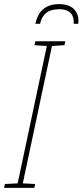

<svg xmlns="http://www.w3.org/2000/svg" viewBox="-58 -915 402 935"><path d="M114 -799H137C148 -845 174 -870 230 -870C290 -870 303 -836 301 -799H323C323 -802 324 -807 324 -814C324 -857 297 -895 230 -895C161 -895 127 -858 114 -799ZM-38 0H109L113 -19L53 -22L195 -691L256 -695L260 -714H114L110 -695L170 -691L28 -22L-34 -19Z"/></svg>

Font: Noto Sans Condensed Thin
Style: Italic
Weight: 100
Width: 3
Italic angle: -12°
Designer: Monotype Design Team
Foundry: Monotype Imaging Inc.
Version: Version 2.013